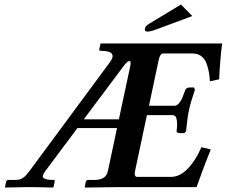

<svg xmlns="http://www.w3.org/2000/svg" viewBox="-20 -841 1018 862"><path d="M792.5 -820.8 843.3 -769 687 -710.9Q656.2 -698.7 641.6 -699.2Q627.4 -699.2 630.9 -713.9Q633.3 -724.6 650.4 -734.9ZM356 -305.2H513.7L564.9 -544.9Q569.8 -567.9 560.1 -567.4Q550.8 -564.9 536.1 -545.9ZM516.1 -1 361.8 1 360.4 -1 364.7 -22.9Q366.7 -32.7 375 -33.2H401.9Q421.9 -33.2 435.3 -38.3Q448.7 -43.5 455.6 -53Q462.4 -62.5 465.3 -77.1L505.4 -266.1H327.6L179.7 -67.9Q172.9 -57.1 172.1 -50.3Q171.4 -43.5 179.2 -39.6Q187 -35.6 197 -34.4Q207 -33.2 221.2 -33.2Q227.1 -33.2 225.6 -26.9L220.2 -1L217.8 1Q143.1 -1 104 -1L3.9 1L2.4 -1L7.3 -24.9Q8.8 -32.7 19 -33.2H42Q58.1 -33.2 66.7 -34.9Q75.2 -36.6 86.2 -44.7Q97.2 -52.7 109.9 -69.8L473.6 -562Q510.7 -612.8 432.1 -612.8Q424.3 -612.8 425.8 -620.1L431.2 -645L433.1 -646H654.3H977.5Q967.8 -576.2 963.9 -484.9L922.4 -476.1Q920.9 -500 917.7 -517.8Q914.6 -535.6 906.7 -556.9Q898.9 -578.1 882.6 -589.6Q866.2 -601.1 842.8 -601.1H712.9Q698.7 -601.1 692.4 -571.8L648.9 -366.2H762.7Q773.9 -366.2 783.2 -377Q792.5 -387.7 797.4 -398.9Q802.2 -410.2 812 -437Q813 -440.4 818.1 -444.3Q823.2 -448.2 830.1 -448.2H851.1L855 -438Q835.9 -381.8 828.1 -345.2Q820.8 -311.5 815.4 -252L807.6 -243.2H786.6Q779.8 -243.2 775.9 -246.3Q772 -249.5 772.9 -252.9Q776.9 -283.7 773.4 -304Q770 -324.2 753.9 -324.2H639.6L586.9 -76.2Q580.6 -47.4 595.2 -46.9H748Q787.6 -46.9 823.2 -84Q858.9 -121.1 884.3 -180.2L926.3 -169.9Q905.3 -120.1 862.3 -1Z"/></svg>

Font: Linux Libertine Slanted
Style: Semibold Slanted
Weight: 600
Designer: Philipp H. Poll
Foundry: Philipp H. Poll
Version: Version 5.1.1